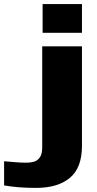

<svg xmlns="http://www.w3.org/2000/svg" viewBox="-154 -740 472 937"><path d="M54 -580V-720H246V-580ZM22 177Q-24 177 -61 174Q-98 171 -134 165V47Q-107 49 -79.5 51.5Q-52 54 -24 54Q-5 54 12 49Q29 44 40.5 28Q52 12 52 -21V-514H246V-28Q246 79 187 128Q128 177 22 177Z"/></svg>

Font: Special Gothic Extended Bold
Style: Regular
Weight: 700
Width: 7
Designer: Alistair McCready
Foundry: Monolith
Version: Version 1.000; ttfautohint (v1.8.4.7-5d5b)